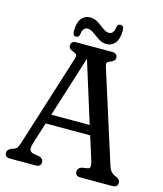

<svg xmlns="http://www.w3.org/2000/svg" viewBox="-124 -946 882 1038"><g transform="rotate(15 317.0 -427.0)"><path d="M203.5 -26Q203.5 0 173.5 0H31Q1.5 0 1.5 -26Q1.5 -41.5 22.5 -52.5L40 -58.5Q52 -63 57.2 -72.5Q62.5 -82 70 -106.5L228.5 -609Q234.5 -627.5 231 -634.2Q227.5 -641 213.5 -646Q199.5 -651 192.5 -657.2Q185.5 -663.5 185.5 -674Q185.5 -700 215 -700H415Q445 -700 445 -674Q445 -656 417 -646Q404.5 -641.5 401.2 -635.2Q398 -629 403.5 -612L563.5 -109Q571.5 -83 581.5 -72Q591.5 -61 608 -54.5Q633 -44.5 633 -26Q633 0 603 0H425Q395.5 0 395.5 -26Q395.5 -45 418 -53L452 -58.5Q461.5 -60.5 463.2 -70.2Q465 -80 458 -103.5L417 -233.5H168L130.5 -115Q122 -87 125.5 -75Q129 -63 145.5 -58.5L181 -52.5Q203.5 -45 203.5 -26ZM185 -287H400L293 -629ZM374 -733Q349 -733 328.2 -746.8Q307.5 -760.5 289.8 -774Q272 -787.5 255.5 -787.5Q228.5 -787.5 224 -747.5Q220 -729 205 -729Q186 -729 186 -757Q186 -803 204.2 -826.2Q222.5 -849.5 252 -849.5Q277.5 -849.5 298 -836Q318.5 -822.5 336.2 -808.8Q354 -795 371 -795Q398 -795 402 -835Q405.5 -853.5 421.5 -853.5Q440.5 -853.5 440.5 -825.5Q440.5 -779 422 -756Q403.5 -733 374 -733Z"/></g></svg>

Font: Fraunces 144pt S100
Style: Regular
Weight: 400
Version: Version 1.000; ttfautohint (v1.8.3)